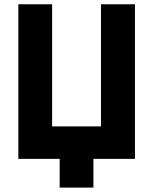

<svg xmlns="http://www.w3.org/2000/svg" viewBox="-20 -730 713 894"><path d="M450.2 -141.6Q450.2 -204.1 450.2 -266.6Q450.2 -328.1 450.2 -390.6Q450.2 -434.6 450.2 -478.5Q450.2 -523.4 450.2 -567.4Q450.2 -603.5 450.2 -638.7Q450.2 -674.8 450.2 -710Q452.1 -710 455.1 -710Q457 -710 460 -710Q464.8 -710 469.7 -710Q474.6 -710 479.5 -710Q490.2 -710 501 -710Q511.7 -710 522.5 -710Q533.2 -710 543.9 -710Q554.7 -710 565.4 -710Q576.2 -710 586.9 -710Q597.7 -710 608.4 -710Q608.4 -707 608.4 -705.1Q608.4 -702.1 608.4 -700.2Q608.4 -620.1 608.4 -541Q608.4 -460.9 608.4 -381.8Q608.4 -327.1 608.4 -272.5Q608.4 -217.8 608.4 -163.1Q608.4 -120.1 608.4 -77.1Q608.4 -33.2 608.4 9.8Q605.5 9.8 602.5 9.8Q600.6 9.8 597.7 9.8Q576.2 9.8 553.7 9.8Q532.2 9.8 509.8 9.8Q495.1 9.8 480.5 9.8Q464.8 9.8 450.2 9.8Q441.4 9.8 432.6 9.8Q423.8 9.8 415 9.8Q415 22.5 415 35.2Q415 47.9 415 60.5Q415 71.3 415 82Q415 91.8 415 102.5Q415 113.3 415 123Q415 133.8 415 143.6Q412.1 143.6 410.2 143.6Q407.2 143.6 405.3 143.6Q389.6 143.6 374 143.6Q358.4 143.6 342.8 143.6Q332 143.6 321.3 143.6Q310.5 143.6 299.8 143.6Q289.1 143.6 279.3 143.6Q268.6 143.6 257.8 143.6Q257.8 141.6 257.8 138.7Q257.8 136.7 257.8 133.8Q257.8 119.1 257.8 103.5Q257.8 87.9 257.8 73.2Q257.8 62.5 257.8 51.8Q257.8 42 257.8 31.2Q257.8 26.4 257.8 20.5Q257.8 15.6 257.8 9.8Q238.3 9.8 218.8 9.8Q199.2 9.8 180.7 9.8Q165 9.8 150.4 9.8Q134.8 9.8 120.1 9.8Q106.4 9.8 92.8 9.8Q79.1 9.8 65.4 9.8Q65.4 7.8 65.4 4.9Q65.4 2.9 65.4 0Q65.4 -80.1 65.4 -159.2Q65.4 -238.3 65.4 -318.4Q65.4 -373 65.4 -427.7Q65.4 -482.4 65.4 -537.1Q65.4 -580.1 65.4 -623Q65.4 -667 65.4 -710Q67.4 -710 70.3 -710Q72.3 -710 75.2 -710Q90.8 -710 106.4 -710Q122.1 -710 137.7 -710Q148.4 -710 159.2 -710Q169.9 -710 180.7 -710Q191.4 -710 202.1 -710Q212.9 -710 222.7 -710Q222.7 -707 222.7 -705.1Q222.7 -702.1 222.7 -700.2Q222.7 -635.7 222.7 -571.3Q222.7 -505.9 222.7 -441.4Q222.7 -397.5 222.7 -353.5Q222.7 -308.6 222.7 -264.6Q222.7 -234.4 222.7 -203.1Q222.7 -172.9 222.7 -141.6Q249 -141.6 274.4 -141.6Q299.8 -141.6 325.2 -141.6Q344.7 -141.6 364.3 -141.6Q382.8 -141.6 402.3 -141.6Q409.2 -141.6 415 -141.6Q421.9 -141.6 427.7 -141.6Q433.6 -141.6 439.5 -141.6Q444.3 -141.6 450.2 -141.6Z"/></svg>

Font: LeFont
Style: Bold
Weight: 800
Designer: Leryon MEDIA
Version: Version 1.0